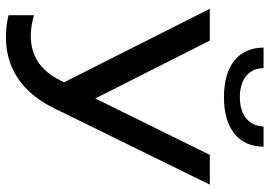

<svg xmlns="http://www.w3.org/2000/svg" viewBox="-154 -772 931 664"><g transform="rotate(90 312.0 -440.5)"><path d="M33 -92V-4C57 2 83 5 109 5C198 5 292 -34 354 -160L619 -700H516L321 -304L121 -700H11L265 -196L258 -182C222 -109 167 -81 105 -81C81 -81 57 -85 33 -92ZM317 -749C425 -749 487 -799 488 -886H418C416 -834 377 -804 317 -804C255 -804 217 -834 216 -886H145C146 -799 207 -749 317 -749Z"/></g></svg>

Font: Chess Sans Medium
Style: Regular
Weight: 500
Designer: Wolf Bōese
Foundry: Wolf Bōese
Version: Version 7.223;Glyphs 3.3 (3306)